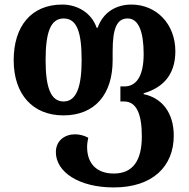

<svg xmlns="http://www.w3.org/2000/svg" viewBox="-20 -569 829 842"><path d="M479 253C649 253 742 161 742 26C742 -76 689 -140 610 -156V-160C690 -183 749 -237 749 -344C749 -464 666 -549 556 -549C489 -549 432 -515 408 -447H404C381 -514 318 -549 253 -549C118 -549 40 -455 40 -305C40 -156 123 -63 258 -63C396 -63 474 -155 474 -305V-344C474 -446 493 -488 540 -488C588 -488 610 -429 610 -332C610 -229 574 -190 526 -190H508V-124H524C580 -124 602 -66 602 29C602 135 563 192 479 192C402 192 362 146 362 76C362 63 364 49 367 35C349 25 328 20 309 20C264 20 225 48 225 98C225 186 327 253 479 253ZM259 -124C201 -124 180 -189 180 -305C180 -423 200 -488 259 -488C318 -488 338 -427 338 -305C338 -193 317 -124 259 -124Z"/></svg>

Font: Noto Serif Georgian Condensed Bold
Style: Regular
Weight: 700
Width: 3
Designer: Monotype Design Team, Akaki Razmadze
Foundry: Google LLC
Version: Version 2.003